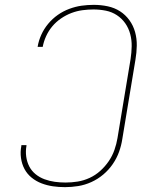

<svg xmlns="http://www.w3.org/2000/svg" viewBox="-20 -763 640 791"><path d="M248 8Q222 8 198 4.5Q174 1 151.5 -7.5Q129 -16 110.5 -31Q92 -46 81 -66.5Q70 -87 66.5 -112Q63 -137 68 -162V-165H89V-162Q85 -140 88 -118Q91 -96 100.5 -77.5Q110 -59 126.5 -45.5Q143 -32 163.5 -24.5Q184 -17 205.5 -14Q227 -11 250 -11Q275 -11 300 -15Q325 -19 349 -30Q373 -41 393 -59Q413 -77 428 -99Q443 -121 451.5 -145.5Q460 -170 464 -194L518 -520Q522 -546 522.5 -572Q523 -598 516.5 -622.5Q510 -647 496 -667Q482 -687 461.5 -700.5Q441 -714 416 -719Q391 -724 365 -724Q343 -724 320 -721Q297 -718 274.5 -709.5Q252 -701 231.5 -687Q211 -673 195.5 -654.5Q180 -636 170 -614Q160 -592 156 -570H135Q139 -595 150 -619.5Q161 -644 178.5 -665Q196 -686 218 -701.5Q240 -717 265.5 -726.5Q291 -736 316 -739.5Q341 -743 366 -743Q396 -743 424 -737Q452 -731 474.5 -716.5Q497 -702 513 -680Q529 -658 536.5 -631Q544 -604 543.5 -575Q543 -546 538 -517L484 -191Q480 -164 470.5 -137.5Q461 -111 444.5 -87Q428 -63 405.5 -44Q383 -25 356.5 -13Q330 -1 302.5 3.5Q275 8 248 8Z"/></svg>

Font: Iosevka Thin Extended Oblique
Style: Regular
Weight: 100
Width: 7
Italic angle: -9°
Monospace: yes
Designer: Belleve Invis
Foundry: Belleve Invis
Version: Version 32.5.0; ttfautohint (v1.8.4)